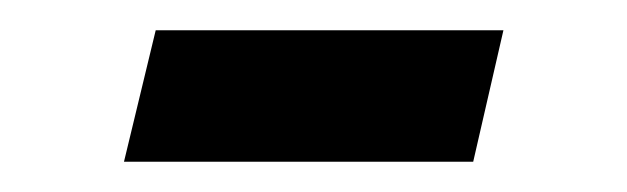

<svg xmlns="http://www.w3.org/2000/svg" viewBox="-20 -525 415 127"><path d="M62 -418H293L313 -505H83Z"/></svg>

Font: Libertinus Serif
Style: Regular
Weight: 400
Designer: Philipp H. Poll
Foundry: Khaled Hosny
Version: Version 6.2